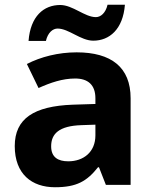

<svg xmlns="http://www.w3.org/2000/svg" viewBox="-20 -777 644 807"><path d="M100 -605H173C181 -640 202 -657 222 -657C269 -657 319 -606 372 -606C440 -606 497 -654 505 -757H432C424 -722 403 -705 383 -705C336 -705 286 -756 233 -756C164 -756 108 -709 100 -605ZM302 -557C225 -557 151 -538 93 -508L142 -407C193 -430 243 -447 296 -447C349 -447 381 -421 381 -364V-340L286 -337C123 -331 42 -279 42 -163C42 -45 114 10 211 10C302 10 345 -15 392 -74H396L425 0H529V-364C529 -494 448 -557 302 -557ZM323 -251 381 -253V-208C381 -138 331 -99 267 -99C224 -99 195 -116 195 -162C195 -214 227 -248 323 -251Z"/></svg>

Font: Noto Traditional Nushu
Style: Bold
Weight: 700
Designer: LIU Zhao
Foundry: LiuZhao Studio
Version: Version 2.003